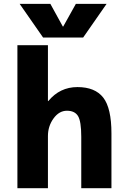

<svg xmlns="http://www.w3.org/2000/svg" viewBox="-20 -987 665 1007"><path d="M71.3 0V-750H231.4V-457H233.4Q293.9 -530.3 386.2 -530.3Q478.5 -530.3 521.5 -475.1Q564.5 -419.9 564.5 -287.1V0H406.2V-269.5Q406.2 -350.6 389.2 -378.4Q372.1 -406.2 331.1 -406.2Q290 -406.2 260.7 -365.7Q231.4 -325.2 231.4 -273.4V0ZM83 -966.8H244.1L309.6 -847.7H311.5L377.9 -966.8H539.1L416 -790H206.1Z"/></svg>

Font: GenEi M Gothic v2 Heavy
Style: Regular
Weight: 800
Version: Version 2.0